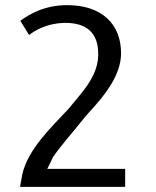

<svg xmlns="http://www.w3.org/2000/svg" viewBox="-20 -725 605 747"><path d="M362 -516V-507C360 -458 339 -413 290 -354L247 -302C179 -229 90 -146 67 -48C64 -30 61 -14 58 2H467V-68H164C171 -83 179 -98 187 -115C219 -161 262 -209 302 -259C317 -278 334 -296 350 -314C413 -385 451 -452 451 -518C451 -633 374 -705 242 -705C152 -705 93 -669 59 -644L93 -589C116 -606 159 -633 227 -636H234C316 -636 362 -598 362 -516Z"/></svg>

Font: Repo
Style: Regular
Weight: 400
Designer: Stefan Peev
Foundry: Context Ltd
Version: Version 0.000